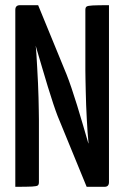

<svg xmlns="http://www.w3.org/2000/svg" viewBox="-20 -720 480 740"><path d="M314 0 202 -273Q195 -291 185 -321Q175 -351 164 -387Q153 -423 142.5 -459Q132 -495 123 -525Q114 -555 109 -573.5Q104 -592 104 -592L51 -646L57 -700H127L237 -432Q245 -412 255.5 -381Q266 -350 277 -314.5Q288 -279 298 -244.5Q308 -210 316.5 -181Q325 -152 330 -134.5Q335 -117 335 -117L391 -54L383 0ZM39 0V-682Q39 -700 57 -700L130 -682L117 -549Q119 -533 120.5 -509Q122 -485 123.5 -456.5Q125 -428 126.5 -399Q128 -370 128.5 -343Q129 -316 129.5 -294Q130 -272 130 -259V-18Q130 -9 126 -5.5Q122 -2 103.5 -1Q85 0 39 0ZM383 0 309 -18 321 -170Q319 -188 317.5 -211.5Q316 -235 314.5 -261.5Q313 -288 312 -315Q311 -342 310.5 -367Q310 -392 309.5 -413Q309 -434 309 -448V-682Q309 -691 313.5 -694.5Q318 -698 337 -699Q356 -700 400 -700V-18Q400 0 383 0Z"/></svg>

Font: Yanone Kaffeesatz Medium
Style: Regular
Weight: 500
Designer: Yanone (Cyrillic: Daniel Pouzeot, Huerta Tipografica, and Cyreal)
Foundry: Yanone
Version: Version 2.003